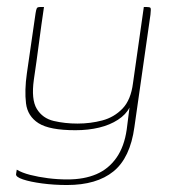

<svg xmlns="http://www.w3.org/2000/svg" viewBox="-20 -419 490 550"><path d="M172 111Q135 111 101 106.5Q67 102 46 95Q25 88 26 80L28 67Q43 76 66.5 82Q90 88 117.5 91.5Q145 95 173 95Q221 95 256 80Q291 65 313.5 33Q336 1 343 -48L351 -111Q341 -91 318 -76Q295 -61 264 -53.5Q233 -46 196 -46Q122 -46 90.5 -66Q59 -86 54.5 -123Q50 -160 57 -209L80 -368Q82 -383 83.5 -389.5Q85 -396 87.5 -397.5Q90 -399 96 -399H106Q102 -373 98.5 -347Q95 -321 91.5 -295Q88 -269 84.5 -243Q81 -217 77 -191Q69 -134 85.5 -107Q102 -80 134 -72.5Q166 -65 202 -65Q239 -65 273 -74Q307 -83 331 -108Q355 -133 361 -181L392 -399H399Q409 -399 411 -396.5Q413 -394 411 -377L365 -55Q353 33 305 72Q257 111 172 111Z"/></svg>

Font: Genos Thin Thin
Style: Italic
Weight: 250
Italic angle: -8°
Version: Version 1.010